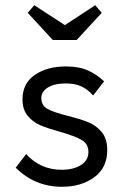

<svg xmlns="http://www.w3.org/2000/svg" viewBox="-20 -704 480 734"><path d="M40 -63 80 -115Q134 -55 216 -55Q261 -55 289.5 -73Q318 -91 318 -123Q318 -154 292 -169Q266 -184 210 -200Q163 -213 134.5 -225Q106 -237 86 -261Q66 -285 66 -324Q66 -385 113 -417.5Q160 -450 232 -450Q282 -450 316.5 -434.5Q351 -419 378 -393L336 -339Q316 -362 291.5 -373.5Q267 -385 231 -385Q188 -385 163 -369.5Q138 -354 138 -329Q138 -300 162.5 -287Q187 -274 240 -261Q287 -249 317 -237Q347 -225 368.5 -199.5Q390 -174 390 -130Q390 -63 340.5 -26.5Q291 10 217 10Q113 10 40 -63ZM228 -608 344 -684 369 -655 273 -551H182L86 -655L111 -684Z"/></svg>

Font: Tilda Sans
Style: Regular
Weight: 400
Designer: ParaType Ltd
Foundry: ParaType Ltd
Version: Version 1.002W